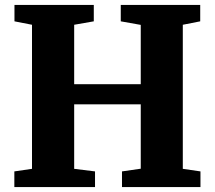

<svg xmlns="http://www.w3.org/2000/svg" viewBox="-20 -763 876 783"><path d="M110.5 -74.5V-662L39 -676V-743H362.5V-676L282.5 -662V-419.5H554V-661.5L472.5 -676V-743H796.5V-676L725.5 -662V-74.5L797.5 -64V0H477.5V-64L554 -75V-337.5H282.5V-74.5L367.5 -64V0H38.5V-64Z"/></svg>

Font: Merriweather 24pt Black
Style: Regular
Weight: 900
Designer: Eben Sorkin
Foundry: Eben Sorkin
Version: Version 2.100